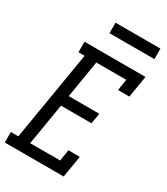

<svg xmlns="http://www.w3.org/2000/svg" viewBox="-241 -1015 963 1110"><g transform="rotate(30 241.0 -460.0)"><path d="M-18 0V-70H32L131 -665H90V-735H497L473 -590H397L409 -665H209L168 -417H372L361 -347H157L111 -70H311L323 -145H399L375 0ZM190 -850V-920H490V-850Z"/></g></svg>

Font: Iosevka Slab Oblique
Style: Regular
Weight: 400
Italic angle: -9°
Monospace: yes
Designer: Belleve Invis
Foundry: Belleve Invis
Version: Version 11.1.1; ttfautohint (v1.8.3)